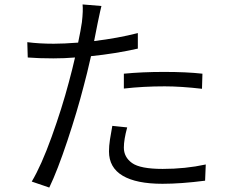

<svg xmlns="http://www.w3.org/2000/svg" viewBox="-20 -812 1040 865"><path d="M719 -488Q821 -488 892 -480L890 -412Q795 -423 722 -423Q625 -423 538 -413V-480Q621 -488 719 -488ZM538 -147Q538 -104 575 -77.5Q612 -51 713 -51Q815 -51 907 -71L904 2Q796 16 712 16Q594 16 532.5 -20.5Q471 -57 471 -130Q471 -154 475.5 -184Q480 -214 486 -245L553 -238Q538 -183 538 -147ZM332 -620Q344 -677 349 -712Q355 -764 352 -792L437 -785Q434 -775 420 -708L404 -627Q511 -640 601 -663V-593Q498 -570 390 -559Q371 -475 357 -424Q328 -311 283.5 -177.5Q239 -44 202 33L123 6Q166 -66 212.5 -195Q259 -324 290 -441Q307 -504 318 -553Q271 -549 220 -549Q154 -549 105 -553L103 -622Q157 -615 222 -615Q267 -615 332 -620Z"/></svg>

Font: Sinter Normal
Style: Regular
Weight: 350
Foundry: Adobe & rsms
Version: Version 1.000